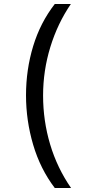

<svg xmlns="http://www.w3.org/2000/svg" viewBox="-20 -812 459 967"><path d="M256 135Q183 39 147 -83Q111 -205 111 -332Q111 -461 147 -579.5Q183 -698 256 -792H337Q270 -694 233.5 -575Q197 -456 197 -331Q197 -204 232.5 -85Q268 34 338 135Z"/></svg>

Font: ukannada05
Style: Book
Weight: 400
Designer: Jelle Bosma - Monotype Design Team
Foundry: Monotype Imaging Inc.
Version: Version 2.003